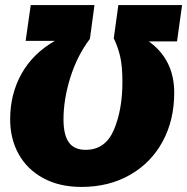

<svg xmlns="http://www.w3.org/2000/svg" viewBox="-20 -716 737 756"><path d="M20 -246Q20 -346 65 -426Q110 -506 196 -555H81L101 -696H352L334 -563Q284 -497 257 -411Q230 -325 230 -246Q230 -185 251 -155.5Q272 -126 317 -126Q395 -126 428.5 -205Q462 -284 462 -393Q462 -454 453.5 -492Q445 -530 428 -565L446 -696H697L677 -553H566Q666 -481 666 -351Q666 -243 620.5 -159Q575 -75 492 -27.5Q409 20 301 20Q213 20 149.5 -15Q86 -50 53 -110Q20 -170 20 -246Z"/></svg>

Font: Fira Sans Black
Style: Italic
Weight: 900
Italic angle: -8°
Designer: Carrois Corporate & Edenspiekermann AG
Foundry: Carrois Corporate GbR & Edenspiekermann AG
Version: Version 4.203